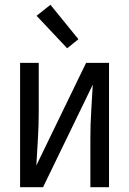

<svg xmlns="http://www.w3.org/2000/svg" viewBox="-20 -783 540 803"><path d="M64 0V-520H142V-312Q142 -257 138.5 -202Q135 -147 132 -91L340 -520H436V0H358V-208Q358 -263 361.5 -318Q365 -373 368 -429L160 0ZM261 -581 133 -717 191 -763 308 -619Z"/></svg>

Font: Huly
Style: Regular
Weight: 400
Designer: Belleve Invis
Foundry: Belleve Invis
Version: Version 33.2.5; ttfautohint (v1.8.4)